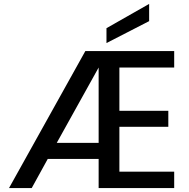

<svg xmlns="http://www.w3.org/2000/svg" viewBox="-20 -961 965 981"><path d="M26 0 416 -700H870V-616H590V-395H840V-313H590V-84H870V0H484V-149H224L142 0ZM484 -616 270 -231H484ZM524 -741V-817L742 -941V-853Z"/></svg>

Font: DeepMind Sans Medium
Style: Regular
Weight: 500
Designer: Jonny Pinhorn / Modifications: Colophon Foundry
Foundry: Colophon Foundry
Version: Version 1.002; ttfautohint (v1.8.2)